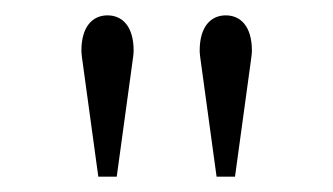

<svg xmlns="http://www.w3.org/2000/svg" viewBox="-20 -750 434 250"><path d="M240 -684C240 -680 241 -673 242 -666L262 -520H286L306 -666C307 -673 308 -680 308 -684C308 -716 293 -730 274 -730C255 -730 240 -716 240 -684ZM86 -684C86 -680 87 -673 88 -666L108 -520H132L152 -666C153 -673 154 -680 154 -684C154 -716 139 -730 120 -730C101 -730 86 -716 86 -684Z"/></svg>

Font: Old Standard
Style: Regular
Weight: 400
Designer: Alexey Kryukov <alexios@thessalonica.org.ru>
Version: Version 2.0